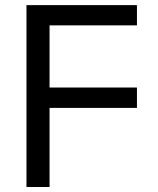

<svg xmlns="http://www.w3.org/2000/svg" viewBox="-20 -748 630 768"><path d="M85.9 0V-727.5H527.8V-646.5H178.2V-397.9H527.8V-316.4H178.2V0Z"/></svg>

Font: Inter 16pt
Style: Regular
Weight: 400
Version: Version 4.001;git-66647c0bb